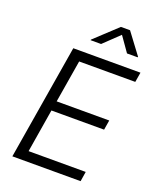

<svg xmlns="http://www.w3.org/2000/svg" viewBox="-169 -1042 934 1141"><g transform="rotate(20 298.0 -471.5)"><path d="M50.8 0 171.4 -727.5H596.2L585.9 -665.5H231L186.5 -397H519L508.8 -335.4H175.8L130.9 -62H492.2L482.4 0ZM317.9 -807.6H251.5L252.4 -811.5L394 -943.4H451.7L550.3 -811.5L549.3 -807.6H481.9L416 -901.4Z"/></g></svg>

Font: Inter Light
Style: Italic
Weight: 300
Italic angle: -9.3988°
Designer: Rasmus Andersson
Foundry: rsms
Version: Version 4.001;git-66647c0bb